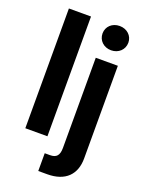

<svg xmlns="http://www.w3.org/2000/svg" viewBox="-171 -812 823 1096"><g transform="rotate(20 240.0 -264.5)"><path d="M187 -727.5H52.7V0H187ZM293 -515.6V32.2C293 77.6 276.4 96.2 237.8 96.2H205.6V204.1H259.8C369.6 204.1 427.2 145 427.2 47.4V-515.6ZM359.9 -585.4C404.8 -585.4 438.5 -617.2 438.5 -659.7C438.5 -701.7 404.8 -732.9 359.9 -732.9C314.9 -732.9 281.7 -701.7 281.7 -659.7C281.7 -617.2 314.9 -585.4 359.9 -585.4Z"/></g></svg>

Font: Raveo Display Display SemiBold
Style: Regular
Weight: 600
Designer: Jakub Foglar, Rasmus Andersson (Inter)
Foundry: Jakubfoglar.com
Version: Version 1.100;Glyphs 3.2.3 (3260)